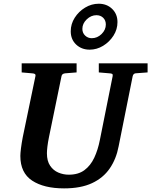

<svg xmlns="http://www.w3.org/2000/svg" viewBox="-20 -1019 831 1055"><path d="M332 16.1Q221.2 16.1 156.5 -26.6Q91.8 -69.3 91.8 -162.1Q91.8 -176.3 95.2 -203.9Q98.6 -231.4 105 -265.1L174.8 -601.1Q176.3 -609.9 170.9 -612.8Q165.5 -615.7 154.8 -616.2L99.1 -621.1V-670.9H400.9V-621.1L338.9 -616.2Q320.3 -614.7 317.9 -600.1L249 -265.1Q243.2 -236.8 240.5 -213.6Q237.8 -190.4 237.8 -176.8Q237.8 -134.3 255.4 -108.4Q272.9 -82.5 300.5 -70.8Q328.1 -59.1 357.9 -59.1Q410.2 -59.1 443.8 -84Q477.5 -108.9 497.8 -152.1Q518.1 -195.3 528.8 -250L599.1 -601.1Q600.6 -609.9 596.4 -612.8Q592.3 -615.7 580.1 -616.2L522.9 -621.1V-670.9H791V-621.1L725.1 -616.2Q712.4 -614.7 709 -600.1L631.8 -214.8Q618.7 -145.5 583 -93.5Q547.4 -41.5 485.8 -12.7Q424.3 16.1 332 16.1ZM625.5 -897.5Q625.5 -857.4 603.5 -823Q581.5 -788.6 546.6 -767.3Q511.7 -746.1 472.7 -746.1Q428.2 -746.1 398.4 -774.2Q368.7 -802.2 368.7 -847.2Q368.7 -887.2 390.6 -921.6Q412.6 -956.1 447.8 -977.3Q482.9 -998.5 522.5 -998.5Q566.9 -998.5 596.2 -970.2Q625.5 -941.9 625.5 -897.5ZM561.5 -884.3Q561.5 -907.2 546.9 -921.4Q532.2 -935.5 509.8 -935.5Q480.5 -935.5 456.5 -912.6Q432.6 -889.6 432.6 -860.4Q432.6 -837.9 447.8 -823.5Q462.9 -809.1 484.4 -809.1Q514.6 -809.1 538.1 -832Q561.5 -855 561.5 -884.3Z"/></svg>

Font: Charis
Style: Bold Italic
Weight: 700
Italic angle: -11°
Designer: Walt Agee, Miriam Martin, Annie Olsen, Victor Gaultney, Lorna Priest, Alan Ward, Bob Hallissy, Martin Hosken, Sharon Cor
Foundry: SIL Global
Version: Version 7.000